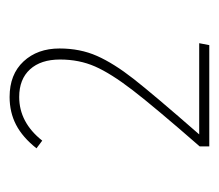

<svg xmlns="http://www.w3.org/2000/svg" viewBox="-48 -730 456 400"><g transform="rotate(-90 180.0 -530.0)"><path d="M279 -634Q279 -591 263.5 -556Q248 -521 215.5 -479.5Q183 -438 100 -343H290L286 -322H75V-342Q157 -436 192 -481.5Q227 -527 241.5 -560Q256 -593 256 -633Q256 -673 235.5 -695.5Q215 -718 178 -718Q125 -718 87 -670L71 -682Q94 -711 120 -724.5Q146 -738 178 -738Q225 -738 252 -709Q279 -680 279 -634Z"/></g></svg>

Font: Fira Sans Condensed Thin
Style: Regular
Weight: 250
Width: 3
Designer: Carrois Corporate & Edenspiekermann AG
Foundry: Carrois Corporate GbR & Edenspiekermann AG
Version: Version 4.203